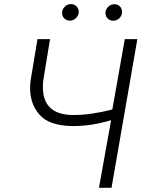

<svg xmlns="http://www.w3.org/2000/svg" viewBox="-20 -898 690 918"><path d="M276.9 -838.4C276.9 -837.4 276.9 -836.4 276.9 -835.4C276.9 -815.4 292.5 -799.3 314.5 -799.3C336.4 -799.3 355 -818.4 356.4 -838.4C356.4 -839.4 356.4 -840.3 356.4 -841.3C356.4 -861.3 341.3 -878.4 319.8 -878.4C319.3 -878.4 318.8 -878.4 318.4 -878.4C308.1 -878.4 298.8 -874.5 290.5 -866.7C282.2 -858.9 277.3 -849.6 276.9 -838.4ZM484.4 -837.9C484.4 -836.9 484.4 -835.9 484.4 -835C484.4 -814.9 500 -798.8 522 -798.8C543.5 -799.3 562 -816.4 563.5 -837.9C563.5 -839.4 563.5 -840.3 563.5 -841.8C563.5 -861.3 548.8 -877.9 527.3 -877.9C526.9 -877.9 526.4 -877.9 525.9 -877.9C515.6 -877.9 506.3 -874 498 -866.2C489.7 -858.4 484.9 -849.1 484.4 -837.9ZM576.7 -710.9 517.1 -374.5C448.2 -356.9 387.2 -348.1 334 -348.1C331.1 -348.1 328.6 -348.1 325.7 -348.1C231.9 -350.1 185.1 -394 185.1 -481C185.1 -491.2 185.5 -502.4 187 -514.2L219.2 -710.9H159.2L126.5 -514.6C125 -501 124 -488.3 124 -476.1C124 -425.3 139.2 -382.8 169.9 -348.6C200.2 -314.5 251 -296.9 322.8 -295.4C326.2 -295.4 330.1 -295.4 333.5 -295.4C389.6 -295.4 448.7 -304.7 511.2 -323.2L453.1 0H513.2L636.7 -710.9Z"/></svg>

Font: Roboto Light
Style: Italic
Weight: 300
Italic angle: -12°
Designer: Google
Version: Version 2.137; 2017